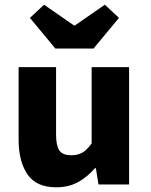

<svg xmlns="http://www.w3.org/2000/svg" viewBox="-20 -783 640 815"><path d="M218 12Q134 12 96.5 -43Q59 -98 59 -191V-498H218V-211Q218 -166 231.5 -145Q245 -124 283 -124Q308 -124 327.5 -134Q347 -144 369 -174V-498H528V0H398L387 -69H383Q351 -32 311.5 -10Q272 12 218 12ZM215 -577 107 -707 167 -763 294 -675H298L425 -763L485 -707L377 -577Z"/></svg>

Font: Source Code Pro ExtraBold
Style: Regular
Weight: 800
Monospace: yes
Designer: Paul D. Hunt, Teo Tuominen
Foundry: Adobe Systems Incorporated
Version: Version 1.018;hotconv 1.0.116;makeotfexe 2.5.65601